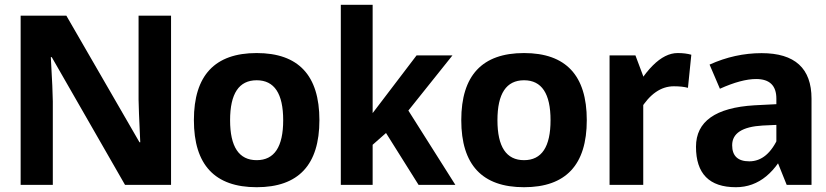

<svg xmlns="http://www.w3.org/2000/svg" viewBox="-20 -780 3486 810"><path d="M67.1 0V-713.9H259.9L568.4 -179.9H571.7Q564.6 -330.9 564.6 -359.1V-713.9H701.6V0H507.5L198.3 -538.9H194.4Q202.8 -391.1 202.8 -352.6V0Z M1062.8 9.8Q798 9.8 798 -273.2Q798 -556.2 1062.8 -556.2Q1327.5 -556.2 1327.5 -273.2Q1327.5 9.8 1062.8 9.8ZM1062.9 -104.3Q1174.7 -104.3 1174.7 -272.9Q1174.7 -441.4 1062.9 -441.4Q950.7 -441.4 950.7 -272.9Q950.7 -104.3 1062.9 -104.3Z M1417.8 0V-759.8H1552.1V-302.8L1737.5 -546.4H1888.9L1702.8 -313.6L1901.1 0H1745.9L1608.5 -218.9L1552.1 -169.2V0Z M2190.7 9.8Q1926 9.8 1926 -273.2Q1926 -556.2 2190.7 -556.2Q2455.5 -556.2 2455.5 -273.2Q2455.5 9.8 2190.7 9.8ZM2190.8 -104.3Q2302.6 -104.3 2302.6 -272.9Q2302.6 -441.4 2190.8 -441.4Q2078.6 -441.4 2078.6 -272.9Q2078.6 -104.3 2190.8 -104.3Z M2681.1 -317.7 2627.7 -345Q2734 -556.2 2838.8 -556.2Q2871.8 -556.2 2896.5 -549.1L2882.3 -409.5Q2858.7 -416 2822.9 -416Q2741.2 -416 2681.1 -317.7ZM2551.6 0V-546.4H2660.7L2693.7 -458.5V0Z M2973.5 -507.5Q3080.4 -555.8 3193 -555.8Q3403.6 -555.8 3403.6 -363.8V0H3298.9L3255.3 -108.5V-253.1L3196.9 -250.4Q3068.8 -242.8 3068.8 -167.3Q3068.8 -99.4 3141.2 -99.4Q3219.3 -99.4 3265.2 -204L3309.1 -175.5Q3228.7 9.8 3084.6 9.8Q2916.2 9.8 2916.2 -160.9Q2916.2 -321 3163.1 -335.8L3255.3 -340.5V-363.8Q3255.3 -446.6 3170 -446.6Q3107.9 -446.6 3017.1 -405.6Z"/></svg>

Font: Nokora
Style: Regular
Weight: 400
Designer: Danh Hong
Foundry: Danh Hong
Version: Version 9.000